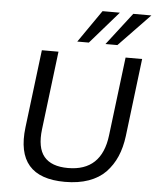

<svg xmlns="http://www.w3.org/2000/svg" viewBox="-62 -1010 868 1073"><g transform="rotate(5 371.5 -473.5)"><path d="M501.5 -776.4 641.6 -958H743.2L568.4 -776.4ZM343.3 -776.4 469.2 -958H566.4L408.2 -776.4ZM342.3 10.7Q62 10.7 96.7 -273.4L150.4 -710.9H243.7L189.9 -271.5Q177.2 -167 218.5 -117.4Q259.8 -67.9 353 -67.9Q541.5 -67.9 565.9 -269.5L620.1 -710.9H712.9L659.7 -274.4Q651.4 -209 629.6 -158.7Q607.9 -108.4 570.3 -68.8Q532.7 -30.3 475.3 -9.8Q418 10.7 342.3 10.7Z"/></g></svg>

Font: Ride
Style: Italic
Weight: 400
Version: Version 3.000